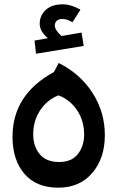

<svg xmlns="http://www.w3.org/2000/svg" viewBox="-20 -854 544 890"><path d="M147 -605 140 -666 202 -677Q164 -709 164 -744Q164 -782 192 -808Q220 -834 271 -834Q309 -834 353 -809L316 -751Q291 -766 269 -766Q251 -766 242.5 -757Q234 -748 234 -736Q234 -715 265 -687L358 -703L368 -641ZM252 -562Q351 -513 408.5 -424Q466 -335 466 -227Q466 -120 407.5 -52Q349 16 250 16Q148 16 93 -48.5Q38 -113 38 -220Q38 -416 230 -520ZM254 -103Q312 -103 341 -140Q370 -177 370 -231Q370 -293 338 -342Q306 -391 251 -412Q198 -391 166 -342.5Q134 -294 134 -231Q134 -176 164 -139.5Q194 -103 254 -103Z"/></svg>

Font: FiraGO Medium
Style: Regular
Weight: 500
Designer: bBox Type
Foundry: bBox Type GmbH
Version: Version 1.001;PS 001.001;hotconv 1.0.88;makeotf.lib2.5.64775